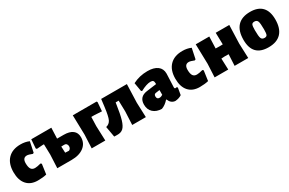

<svg xmlns="http://www.w3.org/2000/svg" viewBox="102 -1424 3582 2379"><g transform="rotate(-30 1893.0 -235.0)"><path d="M260 -484Q328 -484 382 -460L351 -312L337 -305Q285 -326 261 -326Q200 -326 200 -249Q200 -192 217.5 -166Q235 -140 273 -140Q304 -140 358 -155L371 -144L351 -1Q299 12 226 12Q125 12 69.5 -50.5Q14 -113 14 -228Q14 -350 78.5 -417Q143 -484 260 -484Z M509 0 518 -190 514 -340H494L410 -334L400 -346L409 -472H696L690 -319H784Q868 -319 912 -285Q956 -251 956 -187Q956 -101 890.5 -50.5Q825 0 713 0ZM729 -209 686 -208 690 -118 743 -115Q772 -130 772 -164Q772 -184 760 -197Q748 -210 729 -209Z M1001 0 1010 -190 1003 -472H1343L1351 -461L1341 -334L1234 -340H1192L1188 -210L1196 0Z M1316 13 1289 -139Q1338 -151 1359 -194.5Q1380 -238 1396 -365L1409 -470L1408 -472H1777L1768 -210L1776 0H1581L1590 -190L1586 -345H1543L1541 -332Q1520 -187 1498 -114.5Q1476 -42 1444 -13Q1412 16 1357 14Z M2076 -484Q2168 -484 2218 -446.5Q2268 -409 2268 -339Q2268 -322 2264 -241Q2260 -160 2260 -148Q2260 -127 2274 -127Q2280 -127 2291 -130L2303 -120L2286 -20Q2249 6 2193 10Q2132 5 2107 -61H2100Q2056 -10 2000 11Q1924 10 1878.5 -31.5Q1833 -73 1833 -145Q1833 -256 1948 -272L2090 -291V-303Q2090 -329 2079.5 -340Q2069 -351 2043 -351Q1987 -351 1898 -303L1886 -311L1865 -434Q1962 -484 2076 -484ZM2090 -206 2033 -198Q2006 -194 2006 -162Q2006 -122 2043 -122Q2067 -122 2090 -138Z M2576 -484Q2644 -484 2698 -460L2667 -312L2653 -305Q2601 -326 2577 -326Q2516 -326 2516 -249Q2516 -192 2533.5 -166Q2551 -140 2589 -140Q2620 -140 2674 -155L2687 -144L2667 -1Q2615 12 2542 12Q2441 12 2385.5 -50.5Q2330 -113 2330 -228Q2330 -350 2394.5 -417Q2459 -484 2576 -484Z M2760 0 2769 -190 2762 -472H2956L2950 -304L3007 -303L3052 -304L3048 -472H3242L3233 -210L3241 0H3046L3054 -162L2997 -163L2949 -160L2955 0Z M3545 -484Q3657 -484 3714 -424Q3771 -364 3771 -247Q3771 -119 3709.5 -53.5Q3648 12 3528 12Q3302 12 3302 -223Q3302 -352 3363.5 -418Q3425 -484 3545 -484ZM3531 -353Q3502 -353 3493 -334.5Q3484 -316 3484 -257Q3484 -169 3495 -141.5Q3506 -114 3542 -114Q3570 -114 3579 -132.5Q3588 -151 3588 -211Q3588 -298 3577 -325.5Q3566 -353 3531 -353Z"/></g></svg>

Font: Alegreya Sans Black
Style: Regular
Weight: 900
Designer: Juan Pablo del Peral
Foundry: Huerta Tipografica
Version: Version 2.007